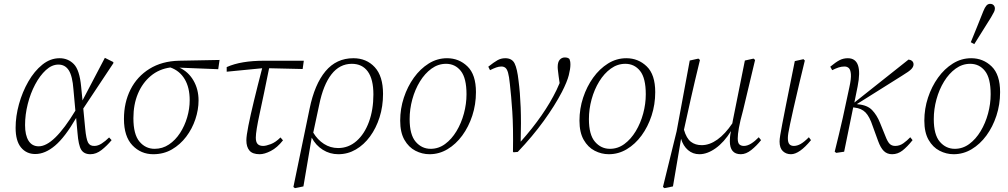

<svg xmlns="http://www.w3.org/2000/svg" viewBox="-20 -787 5228 996"><path d="M110 -138Q110 -86 128 -57Q146 -28 181 -28Q259 -28 371 -213L361 -323Q356 -392 337 -422Q318 -452 283 -452Q249 -452 218 -423.5Q187 -395 162.5 -349Q138 -303 124 -247.5Q110 -192 110 -138ZM163 12Q117 12 89 -22Q61 -56 61 -124Q61 -184 78.5 -247Q96 -310 127 -364Q158 -418 199.5 -451.5Q241 -485 289 -485Q333 -485 363 -454.5Q393 -424 401 -337L408 -266L524 -487L568 -465V-459L412 -224L422 -120Q427 -67 436.5 -48Q446 -29 470 -30Q488 -30 507.5 -42.5Q527 -55 546 -74L559 -60Q535 -31 507 -9Q479 13 449 13Q416 13 401.5 -10Q387 -33 382 -98L375 -175Q317 -75 265.5 -31.5Q214 12 163 12Z M775 13Q711 13 667 -33Q623 -79 623 -170Q623 -255 657 -322.5Q691 -390 755.5 -430Q820 -470 909 -472L1119 -476L1112 -428L911 -436Q957 -415 983.5 -369.5Q1010 -324 1010 -266Q1010 -218 993.5 -168.5Q977 -119 946 -78Q915 -37 872 -12Q829 13 775 13ZM672 -174Q672 -90 703.5 -52.5Q735 -15 782 -15Q823 -15 856.5 -37.5Q890 -60 914 -97Q938 -134 951 -178.5Q964 -223 964 -267Q964 -333 938 -376.5Q912 -420 864 -437Q805 -429 762 -393Q719 -357 695.5 -301Q672 -245 672 -174Z M1156 -415V-439Q1194 -456 1242.5 -464Q1291 -472 1352 -472H1556L1550 -429L1376 -433Q1348 -294 1327.5 -200Q1307 -106 1307 -73Q1307 -50 1316.5 -40Q1326 -30 1345 -30Q1360 -30 1385 -39.5Q1410 -49 1435 -74L1448 -59Q1418 -21 1385 -4Q1352 13 1327 13Q1290 13 1274 -6Q1258 -25 1258 -59Q1258 -82 1268.5 -135Q1279 -188 1297.5 -264.5Q1316 -341 1340 -433Z M1636 -244 1605 -99Q1627 -62 1660.5 -40.5Q1694 -19 1734 -19Q1788 -19 1829.5 -55.5Q1871 -92 1894 -155Q1917 -218 1917 -297Q1917 -376 1888 -416Q1859 -456 1805 -456Q1742 -456 1699.5 -401.5Q1657 -347 1636 -244ZM1510 189 1502 183 1586 -223Q1612 -350 1668.5 -417.5Q1725 -485 1813 -485Q1881 -485 1924 -438.5Q1967 -392 1967 -300Q1967 -235 1949 -178.5Q1931 -122 1899.5 -79Q1868 -36 1826 -11.5Q1784 13 1735 13Q1691 13 1654.5 -10Q1618 -33 1597 -73L1554 180Z M2208 13Q2170 13 2135 -5Q2100 -23 2078 -61.5Q2056 -100 2056 -161Q2056 -223 2075 -280.5Q2094 -338 2127 -384Q2160 -430 2204 -457.5Q2248 -485 2299 -485Q2361 -485 2405 -442.5Q2449 -400 2449 -309Q2449 -245 2430 -187Q2411 -129 2378 -84Q2345 -39 2301.5 -13Q2258 13 2208 13ZM2214 -15Q2255 -15 2289 -40Q2323 -65 2348 -106.5Q2373 -148 2386.5 -198Q2400 -248 2400 -298Q2400 -382 2370.5 -419Q2341 -456 2294 -456Q2253 -456 2218.5 -431Q2184 -406 2158.5 -364.5Q2133 -323 2119 -272Q2105 -221 2105 -169Q2105 -88 2136.5 -51.5Q2168 -15 2214 -15Z M2641 0Q2643 -127 2637.5 -208.5Q2632 -290 2625 -351Q2621 -391 2615.5 -410Q2610 -429 2601.5 -435.5Q2593 -442 2581 -442Q2568 -442 2554 -437Q2540 -432 2522 -423L2513 -441Q2542 -464 2560.5 -474.5Q2579 -485 2601 -485Q2636 -485 2649.5 -458Q2663 -431 2670 -368Q2678 -308 2681 -230.5Q2684 -153 2681 -52Q2804 -190 2867 -320Q2876 -339 2883 -356L2878 -391Q2877 -402 2875 -416Q2873 -430 2873 -439Q2873 -465 2883.5 -477Q2894 -489 2910 -489Q2926 -489 2934 -481Q2936 -476 2937.5 -469.5Q2939 -463 2939 -452Q2939 -430 2930.5 -396.5Q2922 -363 2895 -310Q2858 -239 2800.5 -159.5Q2743 -80 2666 1L2644 3Z M3138 13Q3100 13 3065 -5Q3030 -23 3008 -61.5Q2986 -100 2986 -161Q2986 -223 3005 -280.5Q3024 -338 3057 -384Q3090 -430 3134 -457.5Q3178 -485 3229 -485Q3291 -485 3335 -442.5Q3379 -400 3379 -309Q3379 -245 3360 -187Q3341 -129 3308 -84Q3275 -39 3231.5 -13Q3188 13 3138 13ZM3144 -15Q3185 -15 3219 -40Q3253 -65 3278 -106.5Q3303 -148 3316.5 -198Q3330 -248 3330 -298Q3330 -382 3300.5 -419Q3271 -456 3224 -456Q3183 -456 3148.5 -431Q3114 -406 3088.5 -364.5Q3063 -323 3049 -272Q3035 -221 3035 -169Q3035 -88 3066.5 -51.5Q3098 -15 3144 -15Z M3823 13Q3766 13 3766 -55Q3766 -64 3767 -76Q3768 -88 3772 -107Q3736 -49 3692.5 -18Q3649 13 3608 13Q3574 13 3549 -8.5Q3524 -30 3513 -67L3471 180L3427 189L3419 183L3490 -106L3558 -473L3603 -483L3611 -476Q3583 -361 3564 -276.5Q3545 -192 3528 -114Q3541 -69 3564 -51.5Q3587 -34 3620 -34Q3661 -34 3701.5 -63Q3742 -92 3779 -147Q3780 -151 3780.5 -155.5Q3781 -160 3782 -164L3844 -473L3889 -483L3897 -476L3835 -216Q3819 -158 3813 -123.5Q3807 -89 3807 -69Q3807 -46 3815.5 -38Q3824 -30 3839 -30Q3857 -30 3877 -42.5Q3897 -55 3916 -75L3928 -60Q3905 -31 3877.5 -9Q3850 13 3823 13Z M4083 13Q4058 13 4041 -3Q4024 -19 4024 -53Q4024 -65 4027.5 -86Q4031 -107 4038 -144Q4045 -181 4057 -241L4103 -470L4148 -480L4155 -473L4127 -357Q4108 -277 4096.5 -225.5Q4085 -174 4078.5 -143.5Q4072 -113 4069.5 -97Q4067 -81 4067 -71Q4067 -48 4075 -39Q4083 -30 4098 -30Q4115 -30 4133 -40Q4151 -50 4176 -75L4187 -60Q4127 13 4083 13Z M4310 0Q4334 -96 4352 -176Q4370 -256 4386 -334Q4396 -379 4394 -402.5Q4392 -426 4383 -434Q4374 -442 4361 -442Q4345 -442 4330 -437Q4315 -432 4297 -423L4287 -441Q4316 -465 4335.5 -475Q4355 -485 4378 -485Q4458 -485 4429 -339L4412 -255L4693 -478Q4704 -477 4711.5 -470.5Q4719 -464 4719 -453Q4719 -441 4708 -429Q4697 -417 4659 -394L4425 -247L4430 -246Q4479 -242 4504 -216Q4529 -190 4545 -150L4573 -81Q4584 -52 4595 -41Q4606 -30 4624 -30Q4647 -30 4666.5 -44Q4686 -58 4702 -75L4714 -60Q4686 -25 4661.5 -6Q4637 13 4608 13Q4582 13 4565 -3.5Q4548 -20 4535 -56L4507 -133Q4491 -182 4470 -203.5Q4449 -225 4413 -229L4406 -230L4359 0L4318 6Z M4927 13Q4889 13 4854 -5Q4819 -23 4797 -61.5Q4775 -100 4775 -161Q4775 -223 4794 -280.5Q4813 -338 4846 -384Q4879 -430 4923 -457.5Q4967 -485 5018 -485Q5080 -485 5124 -442.5Q5168 -400 5168 -309Q5168 -245 5149 -187Q5130 -129 5097 -84Q5064 -39 5020.5 -13Q4977 13 4927 13ZM4933 -15Q4974 -15 5008 -40Q5042 -65 5067 -106.5Q5092 -148 5105.5 -198Q5119 -248 5119 -298Q5119 -382 5089.5 -419Q5060 -456 5013 -456Q4972 -456 4937.5 -431Q4903 -406 4877.5 -364.5Q4852 -323 4838 -272Q4824 -221 4824 -169Q4824 -88 4855.5 -51.5Q4887 -15 4933 -15ZM5016 -568Q5033 -609 5049 -649Q5065 -689 5081 -729Q5089 -749 5097 -758Q5105 -767 5116 -767Q5128 -767 5134.5 -760Q5141 -753 5141 -743Q5141 -734 5136.5 -725Q5132 -716 5121 -697Q5099 -662 5077.5 -627.5Q5056 -593 5034 -558Z"/></svg>

Font: Source Serif Pro Light
Style: Italic
Weight: 300
Italic angle: -12°
Designer: Frank Grießhammer
Foundry: Adobe Systems Incorporated
Version: Version 3.001;hotconv 1.0.111;makeotfexe 2.5.65597